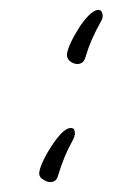

<svg xmlns="http://www.w3.org/2000/svg" viewBox="-20 -331 227 387"><path d="M136 -202Q129 -202 122 -207Q115 -212 115 -220Q115 -228 121.5 -242.5Q128 -257 138 -273Q148 -289 159 -300Q170 -311 178 -311Q183 -311 185 -307Q187 -303 187 -299Q187 -293 183 -287Q173 -269 165.5 -252Q158 -235 152 -215Q148 -202 136 -202ZM81 36Q75 36 67 31Q59 26 59 19Q59 11 65.5 -3.5Q72 -18 82.5 -34.5Q93 -51 103.5 -62Q114 -73 123 -73Q128 -73 129.5 -69.5Q131 -66 131 -62Q131 -57 127 -49Q117 -31 110 -14Q103 3 97 23Q94 36 81 36Z"/></svg>

Font: Licorice
Style: Regular
Weight: 400
Designer: Robert E. Leuschke
Foundry: Robert E. Leuschke
Version: Version 1.010; ttfautohint (v1.8.3)